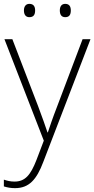

<svg xmlns="http://www.w3.org/2000/svg" viewBox="-23 -733 489 995"><path d="M101 -679C101 -658 110 -644 129 -644C152 -644 159 -658 159 -679C159 -698 152 -713 129 -713C110 -713 101 -698 101 -679ZM287 -679C287 -658 295 -644 315 -644C337 -644 344 -658 344 -679C344 -698 337 -713 315 -713C295 -713 287 -698 287 -679ZM0 -530 204 -4 166 96C135 176 106 208 52 208C31 208 15 204 -3 198V233C16 239 34 242 55 242C128 242 167 197 201 107L446 -530H405L273 -181C250 -122 235 -77 225 -47H223C213 -78 197 -122 174 -184L41 -530Z"/></svg>

Font: Noto Sans Sinhala ExtraLight
Style: Regular
Weight: 200
Designer: Jelle Bosma - Monotype Design Team
Foundry: Monotype Imaging Inc.
Version: Version 2.006